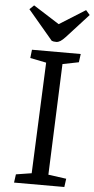

<svg xmlns="http://www.w3.org/2000/svg" viewBox="-62 -972 495 1008"><g transform="rotate(5 185.5 -468.0)"><path d="M165 -642 80 -659 85 -703H342L336 -659L251 -642L228 -57L323 -44L317 0H52L58 -44L140 -57ZM53 -914 76 -936 213 -849 350 -935 371 -911 256 -785Q241 -769 230 -762Q219 -755 208 -755Q199 -755 194 -756Q189 -757 184 -759Z"/></g></svg>

Font: Literata 18pt
Style: Italic
Weight: 400
Italic angle: -2°
Designer: Latin by Veronika Burian and Jose Scaglione. Greek by Irene Vlachou. Cyrillic by Vera Evstafieva
Foundry: TypeTogether
Version: Version 3.103;gftools[0.9.29]